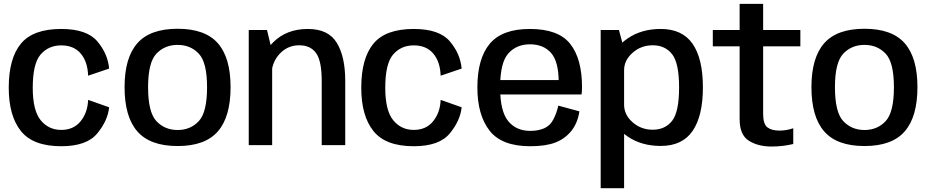

<svg xmlns="http://www.w3.org/2000/svg" viewBox="-20 -747 4786 988"><path d="M295 5.5Q426.5 5.5 480.8 -60.8Q535 -127 541.5 -195L433.5 -233Q431 -168 395 -123.2Q359 -78.5 295 -78.5Q230.5 -78.5 189.5 -128.2Q148.5 -178 148.5 -295.5Q148.5 -420 189.2 -466.8Q230 -513.5 295 -513.5Q359.5 -513.5 395.2 -471.8Q431 -430 433.5 -357.5L541.5 -394Q535 -470 481 -534Q427 -598 295 -598Q150 -598 87.5 -522.2Q25 -446.5 25 -295.5Q25 -151 87.5 -72.8Q150 5.5 295 5.5Z M894 4.5Q1035.5 4.5 1101 -70.8Q1166.5 -146 1166.5 -298.5Q1166.5 -450 1101 -524.5Q1035.5 -599 894 -599Q752.5 -599 686.8 -524.5Q621 -450 621 -298.5Q621 -146 686.8 -70.8Q752.5 4.5 894 4.5ZM894 -78Q828 -78 785 -123.5Q742 -169 742 -298Q742 -426 785 -471Q828 -516 894 -516Q960 -516 1002.8 -471Q1045.5 -426 1045.5 -298Q1045.5 -169 1002.8 -123.5Q960 -78 894 -78Z M1260 0H1380.5V-482L1354 -592.5H1260ZM1635.5 0H1756.5V-332Q1756.5 -455 1713.2 -526.5Q1670 -598 1564 -598Q1455 -598 1386.5 -530Q1318 -462 1318 -388L1376.5 -354.5Q1376.5 -424 1418 -469Q1459.5 -514 1519.5 -514Q1578 -514 1606.8 -473.5Q1635.5 -433 1635.5 -331Z M2109 5.5Q2240.5 5.5 2294.8 -60.8Q2349 -127 2355.5 -195L2247.5 -233Q2245 -168 2209 -123.2Q2173 -78.5 2109 -78.5Q2044.5 -78.5 2003.5 -128.2Q1962.5 -178 1962.5 -295.5Q1962.5 -420 2003.2 -466.8Q2044 -513.5 2109 -513.5Q2173.5 -513.5 2209.2 -471.8Q2245 -430 2247.5 -357.5L2355.5 -394Q2349 -470 2295 -534Q2241 -598 2109 -598Q1964 -598 1901.5 -522.2Q1839 -446.5 1839 -295.5Q1839 -151 1901.5 -72.8Q1964 5.5 2109 5.5Z M2708.5 5.5V-73.5Q2636 -73.5 2594.8 -124.2Q2553.5 -175 2553.5 -297Q2553.5 -425 2595.8 -472Q2638 -519 2707 -519Q2776.5 -519 2815.8 -474.5Q2855 -430 2855 -323L2860.5 -335H2541V-261H2972.5Q2975 -277.5 2975 -298.5Q2975 -444.5 2914.2 -521.2Q2853.5 -598 2706.5 -598Q2564 -598 2500.2 -521.8Q2436.5 -445.5 2436.5 -297Q2436.5 -155.5 2499 -75Q2561.5 5.5 2708.5 5.5ZM2708.5 -73.5V5.5Q2788 5.5 2837.5 -13.5Q2887 -32.5 2919.8 -73Q2952.5 -113.5 2961.5 -174L2853 -203.5Q2844 -163.5 2827.2 -131.8Q2810.5 -100 2780.2 -86.8Q2750 -73.5 2708.5 -73.5Z M3071 221.5H3191.5V-493.5L3165 -592.5H3071ZM3380 4Q3491 4 3544 -73.2Q3597 -150.5 3597 -297.5Q3597 -445 3544 -521.5Q3491 -598 3380 -598Q3280.5 -598 3209.5 -549Q3138.5 -500 3138.5 -445L3191.5 -386Q3191.5 -436.5 3235 -475.2Q3278.5 -514 3339 -514Q3402.5 -514 3438.5 -468.2Q3474.5 -422.5 3474.5 -297Q3474.5 -171 3438.5 -125.2Q3402.5 -79.5 3339 -79.5Q3278.5 -79.5 3235 -118Q3191.5 -156.5 3191.5 -208L3138.5 -148.5Q3138.5 -93.5 3209.5 -44.8Q3280.5 4 3380 4Z M3950 7Q4008.5 7 4062 -6V-87Q4027 -75 3990.5 -75Q3950.5 -75 3928.8 -91.8Q3907 -108.5 3907 -161.5V-508.5H4098.5V-592.5H3907V-727H3786V-592.5H3648V-508.5H3786V-133.5Q3786 -53 3833.2 -23Q3880.5 7 3950 7Z M4428.5 4.5Q4570 4.5 4635.5 -70.8Q4701 -146 4701 -298.5Q4701 -450 4635.5 -524.5Q4570 -599 4428.5 -599Q4287 -599 4221.2 -524.5Q4155.5 -450 4155.5 -298.5Q4155.5 -146 4221.2 -70.8Q4287 4.5 4428.5 4.5ZM4428.5 -78Q4362.5 -78 4319.5 -123.5Q4276.5 -169 4276.5 -298Q4276.5 -426 4319.5 -471Q4362.5 -516 4428.5 -516Q4494.5 -516 4537.2 -471Q4580 -426 4580 -298Q4580 -169 4537.2 -123.5Q4494.5 -78 4428.5 -78Z"/></svg>

Font: Anybody UltraCondensed Thin Medium
Style: Regular
Weight: 500
Version: Version 1.111